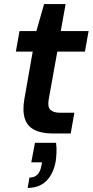

<svg xmlns="http://www.w3.org/2000/svg" viewBox="-20 -657 457 945"><path d="M240 0Q184 0 149 -18Q114 -36 102 -74Q90 -112 100 -170L141 -403H58L76 -504H159L197 -637H303L279 -504H416L398 -403H262L220 -169Q213 -131 228 -116.5Q243 -102 278 -102H346L328 0ZM116 268 125 217Q150 217 164.5 202Q179 187 184 157L187 142H134L152 46H256Q259 70 258 94Q257 118 254 138Q242 201 207 234.5Q172 268 116 268Z"/></svg>

Font: DM Sans SemiBold
Style: Italic
Weight: 600
Italic angle: -10°
Designer: Colophon Foundry, Jonny Pinhorn
Foundry: Colophon Foundry
Version: Version 4.004;gftools[0.9.30]